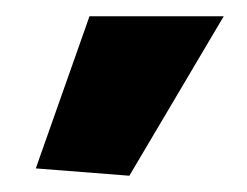

<svg xmlns="http://www.w3.org/2000/svg" viewBox="-20 -826 304 236"><path d="M24 -619 90 -806H255L139 -610Z"/></svg>

Font: Encode Sans Compressed
Style: ExtraBold
Weight: 800
Designer: Pablo Impallari, Andres Torresi
Foundry: Pablo Impallari, Andres Torresi
Version: Version 1.000; ttfautohint (v1.00) -l 8 -r 50 -G 200 -x 14 -